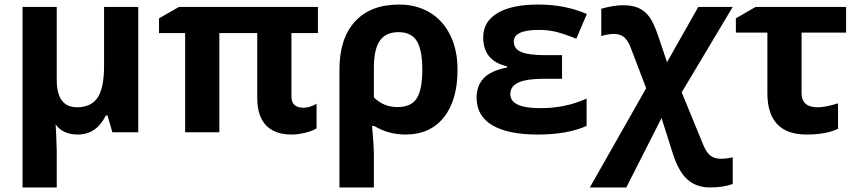

<svg xmlns="http://www.w3.org/2000/svg" viewBox="-20 -576 3742 836"><path d="M318.8 9.8Q253.9 9.8 222.2 -34.2L224.6 7.3L227.1 84V240.2H78.1V-545.9H227.1V-227.1Q227.1 -108.9 315.9 -108.9Q377.4 -109.4 405.3 -151.4Q433.1 -193.4 433.1 -289.1V-545.9H582V0H469.2L448.2 -73.2H440.9Q399.9 9.8 318.8 9.8Z M1249 -155.8Q1249 -106.9 1301.8 -106.9Q1328.1 -106.9 1358.4 -124V-17.1Q1338.4 -4.9 1307.4 2.4Q1276.4 9.8 1250 9.8Q1176.8 9.8 1138.4 -30.3Q1100.1 -70.3 1100.1 -149.9V-432.1H935.1V0H786.1V-432.1H672.4V-496.1L759.3 -545.9H1364.3V-432.1H1249Z M1607.9 -280.8V-151.9Q1649.9 -109.9 1710.4 -109.9Q1771 -109.9 1794.9 -148.2Q1818.8 -186.5 1818.8 -272.5Q1818.8 -358.4 1794.9 -397.2Q1771 -436 1715.3 -436Q1659.7 -436 1633.8 -398.7Q1607.9 -361.3 1607.9 -280.8ZM1972.2 -272.9Q1972.2 -139.6 1912.4 -64.9Q1852.5 9.8 1746.1 9.8Q1670.9 9.8 1608.9 -27.8H1600.1Q1607.9 56.2 1607.9 103V240.2H1458V-273.9Q1458 -408.2 1525.6 -482.2Q1593.3 -556.2 1717.8 -556.2Q1793.5 -556.2 1851.1 -521.7Q1908.7 -487.3 1940.4 -422.9Q1972.2 -358.4 1972.2 -272.9Z M2326.2 -445.8Q2217.3 -445.8 2217.3 -395Q2217.3 -362.8 2249.8 -349.4Q2282.2 -335.9 2352.1 -335.9H2427.2V-232.9H2345.2Q2273.9 -232.9 2238 -217Q2202.1 -201.2 2202.1 -166Q2202.1 -105 2333 -105Q2442.9 -105 2534.2 -147V-27.8Q2450.2 9.8 2321.3 9.8Q2192.4 9.8 2123.8 -30.5Q2055.2 -70.8 2055.2 -150.9Q2055.2 -203.1 2086.4 -235.8Q2117.7 -268.6 2188 -282.2V-287.1Q2084 -311 2084 -413.1Q2084 -481.9 2146 -519Q2208 -556.2 2324.2 -556.2Q2440.4 -556.2 2535.2 -515.1L2489.3 -407.2Q2431.2 -430.7 2397.5 -438.2Q2363.8 -445.8 2326.2 -445.8Z M2848.1 -413.1 2884.3 -305.2 3020.5 -545.9H3170.4L2948.2 -173.8L3043.5 58.1Q3057.1 89.4 3074.2 102.3Q3091.3 115.2 3118.2 115.2Q3145 115.2 3170.4 108.9V225.1Q3128.9 240.2 3071.3 240.2Q3013.7 240.2 2975.1 207.3Q2936.5 174.3 2911.1 97.2L2860.4 -62L2707 240.2H2548.3L2793.5 -191.9L2728 -363.8Q2715.8 -397.9 2698.7 -413.1Q2681.6 -428.2 2654.3 -428.2Q2627 -428.2 2598.1 -418.9V-538.1Q2653.3 -553.2 2693.4 -553.2Q2733.4 -553.2 2761.2 -540.8Q2789.1 -528.3 2808.6 -500.7Q2828.1 -473.1 2848.1 -413.1Z M3470.2 -170.9Q3470.2 -108.9 3540 -108.9Q3574.2 -108.9 3628.9 -126V-15.1Q3576.2 9.8 3492.2 9.8Q3321.3 9.8 3321.3 -170.9V-434.1H3184.1V-496.1L3270 -545.9H3664.1V-434.1H3470.2Z"/></svg>

Font: NotoSans-Bold
Style: Bold
Weight: 700
Designer: Monotype Design team
Foundry: Monotype Imaging Inc.
Version: Version 1.04